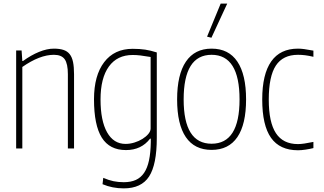

<svg xmlns="http://www.w3.org/2000/svg" viewBox="-20 -818 1784 1058"><path d="M69 -540H99L103 -482H107Q151 -514 195 -532Q239 -550 277 -550Q308 -550 329.5 -543Q351 -536 364 -519.5Q377 -503 382.5 -476Q388 -449 388 -409V0H354V-409Q354 -467 336.5 -491.5Q319 -516 277 -516Q199 -516 103 -449V0H69Z M662 220Q599 220 545 197L549 162Q579 175 605.5 180.5Q632 186 662 186Q701 186 728.5 173.5Q756 161 774 134.5Q792 108 801 66Q810 24 811 -35V-54H807Q759 9 674 9Q584 9 541 -59.5Q498 -128 498 -271Q498 -402 554 -475.5Q610 -549 711 -549Q750 -549 780 -544.5Q810 -540 844 -529V-58Q844 89 801.5 154.5Q759 220 662 220ZM672 -25Q696 -25 720.5 -32.5Q745 -40 765 -52.5Q785 -65 797.5 -80Q810 -95 810 -110V-504Q774 -510 753 -512.5Q732 -515 711 -515Q626 -515 580 -451.5Q534 -388 534 -270Q534 -153 570 -89Q606 -25 672 -25Z M1146 8Q1052 8 1004 -62.5Q956 -133 956 -270Q956 -407 1004.5 -478.5Q1053 -550 1146 -550Q1240 -550 1288 -478.5Q1336 -407 1336 -270Q1336 -133 1288 -62.5Q1240 8 1146 8ZM1146 -26Q1300 -26 1300 -270Q1300 -516 1146 -516Q992 -516 992 -270Q992 -26 1146 -26ZM1121 -616 1196 -798H1232L1145 -610Z M1622 10Q1522 10 1473.5 -58.5Q1425 -127 1425 -270Q1425 -409 1474.5 -479.5Q1524 -550 1622 -550Q1637 -550 1656 -547.5Q1675 -545 1707 -539V-505Q1682 -511 1662 -513.5Q1642 -516 1622 -516Q1539 -516 1500 -456.5Q1461 -397 1461 -269Q1461 -144 1500.5 -84Q1540 -24 1622 -24Q1650 -24 1707 -36V-2Q1687 3 1663.5 6.5Q1640 10 1622 10Z"/></svg>

Font: Encode Sans Compressed
Style: Thin
Weight: 100
Designer: Pablo Impallari, Andres Torresi
Foundry: Pablo Impallari, Andres Torresi
Version: Version 1.000; ttfautohint (v1.00) -l 8 -r 50 -G 200 -x 14 -